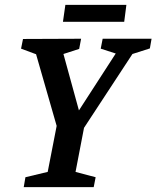

<svg xmlns="http://www.w3.org/2000/svg" viewBox="-20 -773 646 793"><path d="M78 0 85 -41 177 -63 214 -253 129 -549 67 -572 75 -612 315 -613 307 -571 242 -550 306 -317 458 -552 396 -572 404 -613H606L599 -573L527 -550L327 -245L292 -63L375 -41L367 0ZM240 -683 250 -753H502L493 -683Z"/></svg>

Font: Manuale SemiBold
Style: Italic
Weight: 600
Italic angle: -11°
Designer: Eduardo Tunni / Pablo Cosgaya
Foundry: Eduardo Tunni / Pablo Cosgaya
Version: Version 1.002